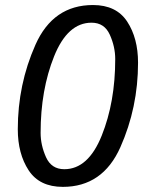

<svg xmlns="http://www.w3.org/2000/svg" viewBox="-20 -729 582 764"><path d="M50.8 -214.8Q50.8 -393.1 121.1 -551Q191.4 -709 350.1 -709Q442.9 -709 486.1 -643.1Q529.3 -577.1 529.3 -479.5Q529.3 -301.3 459 -143.3Q388.7 14.6 230 14.6Q137.2 14.6 94 -51.3Q50.8 -117.2 50.8 -214.8ZM141.6 -200.2Q141.6 -151.4 163.1 -103.5Q184.6 -55.7 235.8 -55.7Q331.1 -55.7 384.8 -189.5Q438.5 -323.2 438.5 -494.1Q438.5 -543 417 -590.8Q395.5 -638.7 344.2 -638.7Q249 -638.7 195.3 -504.9Q141.6 -371.1 141.6 -200.2Z"/></svg>

Font: Istok Web
Style: Italic
Weight: 400
Italic angle: -13°
Designer: Andrey V. Panov
Foundry: Andrey V. Panov
Version: Version 1.0.2g